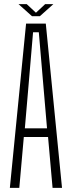

<svg xmlns="http://www.w3.org/2000/svg" viewBox="-20 -915 342 935"><path d="M28 0 107 -800H203L282 0H236L214 -248H96L74 0ZM101 -290H209L194 -465L169 -758H141L116 -464ZM70 -895H110L155 -853L200 -895H240L174 -836H136Z"/></svg>

Font: Big Shoulders Display Light
Style: Regular
Weight: 300
Designer: Patric King
Foundry: XO Type Co
Version: Version 1.000; ttfautohint (v1.8.2)